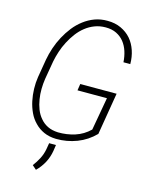

<svg xmlns="http://www.w3.org/2000/svg" viewBox="-135 -806 857 1101"><g transform="rotate(15 293.5 -255.0)"><path d="M480.5 -80.6 522 -330.1H306.2L300.3 -291H475.1L440.4 -95.7Q402.8 -59.1 354.5 -43.7Q306.2 -28.3 253.9 -29.3Q218.3 -30.8 192.1 -43.7Q166 -56.6 148.4 -78.1Q129.9 -99.1 119.1 -126.7Q108.4 -154.3 103.5 -185.1Q98.6 -214.8 99.1 -246.1Q99.6 -277.3 104 -305.7L122.6 -414.6Q128.4 -444.3 138.7 -475.8Q148.9 -507.3 164.6 -537.1Q179.7 -566.4 199.7 -593Q219.7 -619.6 244.6 -639.2Q269 -658.7 299.1 -670.2Q329.1 -681.6 363.8 -681.6Q400.9 -681.6 428 -668.2Q455.1 -654.8 473.6 -631.8Q491.7 -608.9 501.5 -578.6Q511.2 -548.3 513.2 -514.6H553.7Q553.7 -557.1 541 -594.7Q528.3 -632.3 504.4 -660.2Q480 -688 444.8 -704.3Q409.7 -720.7 364.7 -720.7Q323.7 -721.2 288.8 -708.3Q253.9 -695.3 224.6 -672.9Q194.8 -650.4 171.1 -620.4Q147.5 -590.3 129.4 -556.6Q110.8 -522 98.6 -485.4Q86.4 -448.7 80.1 -413.6L62 -305.7Q56.6 -271.5 57.6 -235.1Q58.6 -198.7 65.9 -164.1Q73.2 -129.4 87.9 -98.1Q102.5 -66.9 126 -43.5Q148.9 -19.5 180.4 -5.4Q211.9 8.8 252.9 9.8Q317.4 10.7 376.5 -12Q435.5 -34.7 480.5 -80.6ZM256.8 80.6 262.2 43.9H221.7L215.3 82Q209.5 112.3 196 138.4Q182.6 164.6 163.6 189.5L188 210.9Q215.8 183.6 233.2 150.6Q250.5 117.7 256.8 80.6Z"/></g></svg>

Font: Roboto Mono ExtraLight
Style: Italic
Weight: 250
Italic angle: -10°
Monospace: yes
Designer: Google
Version: Version 3.000